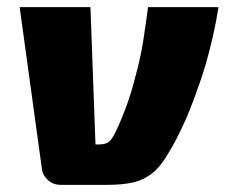

<svg xmlns="http://www.w3.org/2000/svg" viewBox="-20 -517 631 537"><path d="M591 -497Q585 -457 575.5 -415.5Q566 -374 555 -336Q544 -298 532 -267Q511 -206 489 -160Q467 -114 453 -92Q431 -53 407 -33.5Q383 -14 353 -7Q323 0 281 0H149Q129 0 114 -13.5Q99 -27 97 -46L35 -497H233L247 -113H258Q278 -113 288 -123.5Q298 -134 313 -169Q324 -194 335.5 -225.5Q347 -257 358 -300Q373 -354 381 -405.5Q389 -457 394 -497Z"/></svg>

Font: Exo 2 ExtraBold
Style: Italic
Weight: 800
Italic angle: -8°
Designer: Natanael Gama
Foundry: Natanael Gama
Version: Version 2.010